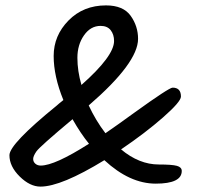

<svg xmlns="http://www.w3.org/2000/svg" viewBox="-20 -701 744 712"><path d="M569 -91Q618 -91 636 -86Q654 -81 654 -67Q654 -20 557.5 -20Q461 -20 367 -107Q207 -9 130 -9Q91 -9 53 -46.5Q15 -84 15 -125.5Q15 -167 191 -310Q196 -315 199 -317Q202 -319 206.5 -323Q211 -327 215 -330Q179 -418 179 -493.5Q179 -569 234 -625Q289 -681 373 -681Q437 -681 464.5 -642.5Q492 -604 492 -557Q492 -468 309 -310Q335 -254 371 -207Q412 -235 478 -283Q607 -376 620 -376Q651 -376 651 -343Q651 -324 585 -266Q519 -208 429 -147Q496 -91 569 -91ZM282 -386Q403 -493 403 -549Q403 -573 390.5 -589Q378 -605 353 -605Q316 -605 291.5 -570Q267 -535 267 -486.5Q267 -438 282 -386ZM131 -87Q183 -87 310 -168Q279 -206 249 -259Q127 -157 115 -139.5Q103 -122 103 -111.5Q103 -101 111 -94Q119 -87 131 -87Z"/></svg>

Font: Kalam
Style: Regular
Weight: 400
Designer: Lipi Raval (Devanagari and Latin), Jonny Pinhorn (Latin)
Foundry: Indian Type Foundry
Version: Version 2.001;PS 1.0;hotconv 1.0.79;makeotf.lib2.5.61930; tt